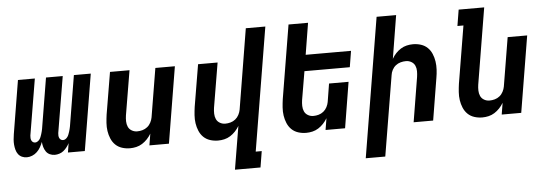

<svg xmlns="http://www.w3.org/2000/svg" viewBox="-56 -912 3712 1303"><g transform="rotate(-5 1800.0 -260.0)"><path d="M97 8Q79 8 63.5 1Q48 -6 38 -19.5Q28 -33 23.5 -50Q19 -67 17.5 -84.5Q16 -102 17.5 -120Q19 -138 22 -156L82 -520H197L133 -137Q132 -128 132.5 -119.5Q133 -111 136.5 -103.5Q140 -96 146.5 -91.5Q153 -87 162 -87Q170 -87 178.5 -92.5Q187 -98 192.5 -106Q198 -114 201 -122.5Q204 -131 207 -139.5Q210 -148 212 -157Q214 -166 216 -175L273 -520H387L323 -137Q322 -128 322.5 -119.5Q323 -111 326.5 -103.5Q330 -96 336.5 -91.5Q343 -87 352 -87Q361 -87 369 -92.5Q377 -98 382.5 -106Q388 -114 391 -122.5Q394 -131 397 -139.5Q400 -148 402 -157Q404 -166 406 -175L463 -520H578L492 0H377L387 -63Q380 -49 369.5 -35.5Q359 -22 346.5 -12Q334 -2 318 3Q302 8 287 8Q269 8 253 0.5Q237 -7 227.5 -21Q218 -35 213 -52Q208 -69 207 -87Q200 -69 190.5 -52Q181 -35 166.5 -21Q152 -7 133.5 0.5Q115 8 97 8Z M800 8Q771 8 745 -0.5Q719 -9 700.5 -27Q682 -45 671.5 -70Q661 -95 657 -122Q653 -149 655 -177.5Q657 -206 661 -234L709 -520H842L791 -216Q788 -196 788.5 -176Q789 -156 796.5 -139Q804 -122 821 -112Q838 -102 858 -102Q876 -102 894 -107Q912 -112 927 -124Q942 -136 951 -153.5Q960 -171 963 -188L1018 -520H1151L1065 0H932L945 -79Q933 -59 917.5 -42.5Q902 -26 883 -14Q864 -2 842.5 3Q821 8 800 8Z M1496 215 1545 -79Q1533 -59 1517.5 -42.5Q1502 -26 1483 -14Q1464 -2 1442.5 3Q1421 8 1400 8Q1371 8 1345 -0.5Q1319 -9 1300.5 -27Q1282 -45 1271.5 -70Q1261 -95 1257 -122Q1253 -149 1255 -177.5Q1257 -206 1261 -234L1309 -520H1442L1391 -216Q1388 -196 1388.5 -176Q1389 -156 1396.5 -139Q1404 -122 1421 -112Q1438 -102 1458 -102Q1476 -102 1494 -107Q1512 -112 1527 -124Q1542 -136 1551 -153.5Q1560 -171 1563 -188L1653 -735H1786L1647 105H1688L1670 215Z M2000 8Q1971 8 1945 -0.5Q1919 -9 1900.5 -27Q1882 -45 1871.5 -70Q1861 -95 1857 -122Q1853 -149 1855 -177.5Q1857 -206 1861 -234L1944 -735H2077L2042 -520H2351L2333 -410H2024L1991 -216Q1988 -196 1988.5 -176Q1989 -156 1996.5 -139Q2004 -122 2021 -112Q2038 -102 2058 -102Q2076 -102 2094 -107Q2112 -112 2127 -124Q2142 -136 2151 -153.5Q2160 -171 2163 -188L2183 -312H2316L2265 0H2132L2145 -79Q2133 -59 2117.5 -42.5Q2102 -26 2083 -14Q2064 -2 2042.5 3Q2021 8 2000 8Z M2387 215 2544 -735H2677L2629 -441Q2640 -461 2655.5 -477.5Q2671 -494 2690 -506Q2709 -518 2730.5 -523Q2752 -528 2773 -528Q2802 -528 2828 -519.5Q2854 -511 2872.5 -493Q2891 -475 2901.5 -450Q2912 -425 2916 -398Q2920 -371 2918.5 -342.5Q2917 -314 2912 -286L2865 0H2732L2782 -304Q2785 -324 2785 -344Q2785 -364 2777.5 -381Q2770 -398 2753 -408Q2736 -418 2716 -418Q2698 -418 2679.5 -413Q2661 -408 2646 -396Q2631 -384 2622 -366.5Q2613 -349 2611 -332L2520 215Z M3200 8Q3171 8 3145 -0.5Q3119 -9 3100.5 -27Q3082 -45 3071.5 -70Q3061 -95 3057 -122Q3053 -149 3055 -177.5Q3057 -206 3061 -234L3126 -625H3085L3103 -735H3277L3191 -216Q3188 -196 3188.5 -176Q3189 -156 3196.5 -139Q3204 -122 3221 -112Q3238 -102 3258 -102Q3276 -102 3294 -107Q3312 -112 3327 -124Q3342 -136 3351 -153.5Q3360 -171 3363 -188L3418 -520H3551L3465 0H3332L3345 -79Q3333 -59 3317.5 -42.5Q3302 -26 3283 -14Q3264 -2 3242.5 3Q3221 8 3200 8Z"/></g></svg>

Font: Iosevka Extrabold Extended
Style: Italic
Weight: 800
Width: 7
Italic angle: -9°
Monospace: yes
Designer: Belleve Invis
Foundry: Belleve Invis
Version: Version 32.5.0; ttfautohint (v1.8.4)